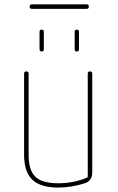

<svg xmlns="http://www.w3.org/2000/svg" viewBox="-20 -845 540 875"><path d="M245.1 9.8Q165 9.8 127.4 -25.9Q89.8 -61.5 89.8 -139.6V-509.8Q89.8 -519.5 100.1 -519.5Q110.4 -519.5 110.4 -509.8V-139.6Q110.4 -69.3 141.1 -39.6Q171.9 -9.8 245.1 -9.8Q315.4 -9.8 376 -35.2Q379.9 -36.1 379.9 -42V-509.8Q379.9 -519.5 390.1 -519.5Q400.4 -519.5 400.4 -509.8V-58.6Q400.4 -20.5 366.2 -9.8Q305.7 9.8 245.1 9.8ZM125 -804.7Q115.2 -804.7 115.2 -814.9Q115.2 -825.2 125 -825.2H375Q384.8 -825.2 384.8 -814.9Q384.8 -804.7 375 -804.7ZM320.3 -700.2Q320.3 -710 330.1 -710Q339.8 -710 339.8 -700.2V-620.1Q339.8 -610.4 330.1 -610.4Q320.3 -610.4 320.3 -620.1ZM160.2 -700.2Q160.2 -710 169.9 -710Q179.7 -710 179.7 -700.2V-620.1Q179.7 -610.4 169.9 -610.4Q160.2 -610.4 160.2 -620.1Z"/></svg>

Font: Rounded Mgen+ 1mn thin
Style: Regular
Weight: 100
Designer: [Source Han Sans]
Ryoko NISHIZUKA  (kana & ideographs); Paul D. Hunt (Latin, Greek & Cyrillic); Wenlong ZHANG  (bopomofo
Version: Version 1.059.20150602